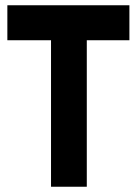

<svg xmlns="http://www.w3.org/2000/svg" viewBox="-20 -710 520 730"><path d="M8 -557V-690H472V-557H310V0H174V-557Z"/></svg>

Font: TypoPRO Titillium Maps
Style: 999 wt
Weight: 900
Designer: Campivisivi
Foundry: Accademia di Belle Arti di Urbino and students of MA course of Visual design
Version: Version 001.001